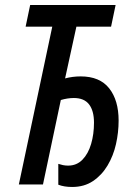

<svg xmlns="http://www.w3.org/2000/svg" viewBox="-20 -734 530 764"><path d="M267 10Q235 10 212 1V-82Q221 -79 230.5 -77Q240 -75 251 -75Q285 -75 308 -98.5Q331 -122 342.5 -161Q354 -200 354 -246Q354 -293 334.5 -318.5Q315 -344 274 -344Q249 -344 222 -336L151 0H55L188 -628H82L100 -714H440L422 -628H284L239 -422Q269 -430 301 -430Q377 -430 414.5 -382.5Q452 -335 452 -254Q452 -207 441.5 -160.5Q431 -114 408 -75.5Q385 -37 350 -13.5Q315 10 267 10Z"/></svg>

Font: Noto Sans ExtraCondensed Medium
Style: Italic
Weight: 500
Width: 2
Italic angle: -12°
Designer: Monotype Design Team
Foundry: Monotype Imaging Inc.
Version: Version 2.013; ttfautohint (v1.8.4.7-5d5b)